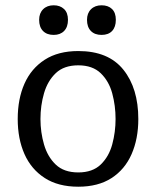

<svg xmlns="http://www.w3.org/2000/svg" viewBox="-20 -696 591 726"><path d="M276 10Q200 10 149 -23Q98 -56 72.5 -113.5Q47 -171 47 -246Q47 -322 72.5 -379.5Q98 -437 149 -470Q200 -503 276 -503Q390 -503 446.5 -432.5Q503 -362 503 -246Q503 -171 477.5 -113Q452 -55 401.5 -22.5Q351 10 276 10ZM276 -44Q330 -44 361 -74Q392 -104 404.5 -150.5Q417 -197 417 -246Q417 -296 404.5 -342.5Q392 -389 361 -419Q330 -449 276 -449Q222 -449 191 -419.5Q160 -390 146.5 -343.5Q133 -297 133 -246Q133 -196 146.5 -149.5Q160 -103 191 -73.5Q222 -44 276 -44ZM364 -564Q338 -564 323.5 -579Q309 -594 309 -621Q309 -646 324 -661Q339 -676 364 -676Q389 -676 403.5 -662Q418 -648 418 -621Q418 -594 404 -579Q390 -564 364 -564ZM183 -564Q157 -564 142.5 -579Q128 -594 128 -621Q128 -646 143 -661Q158 -676 183 -676Q207 -676 222 -662Q237 -648 237 -621Q237 -594 222.5 -579Q208 -564 183 -564Z"/></svg>

Font: Andada Pro
Style: Regular
Weight: 400
Designer: Carolina Giovagnoli
Foundry: Huerta Tipografica
Version: Version 3.003